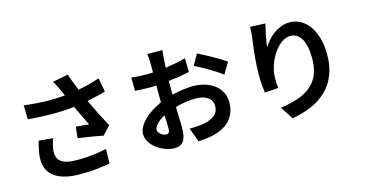

<svg xmlns="http://www.w3.org/2000/svg" viewBox="-84 -1160 3036 1599"><g transform="rotate(-15 1434.0 -361.0)"><path d="M304 -300Q300 -289 295.5 -274Q291 -259 287 -243Q283 -227 280.5 -212.5Q278 -198 278 -187Q278 -162 285.5 -140.5Q293 -119 312.5 -104Q332 -89 364.5 -80.5Q397 -72 447 -72Q497 -72 533.5 -74.5Q570 -77 599.5 -80.5Q629 -84 654.5 -89Q680 -94 706 -99L703 26Q663 33 602 41Q541 49 447 49Q304 49 229.5 -3Q155 -55 155 -155Q155 -187 162.5 -228Q170 -269 182 -311ZM821 -563Q785 -553 744.5 -543Q704 -533 661 -525Q688 -467 720 -403.5Q752 -340 783 -283L716 -211Q697 -215 670.5 -220Q644 -225 615 -229.5Q586 -234 556.5 -238.5Q527 -243 501 -246L511 -343Q535 -341 568.5 -338Q602 -335 623 -333Q606 -368 583.5 -414.5Q561 -461 540 -506Q496 -501 450 -498.5Q404 -496 354 -496Q303 -496 250.5 -498.5Q198 -501 141 -506L138 -627Q260 -612 363 -612Q431 -612 491 -618Q486 -629 481 -640.5Q476 -652 471 -663Q458 -692 449 -710Q440 -728 424 -753L558 -779Q571 -741 584.5 -706.5Q598 -672 614 -635Q664 -644 709 -656Q754 -668 799 -683Z M1223 -85Q1236 -85 1244.5 -93.5Q1253 -102 1253 -126Q1253 -144 1252.5 -174.5Q1252 -205 1250 -243Q1206 -220 1180 -193Q1154 -166 1154 -141Q1154 -130 1161.5 -120Q1169 -110 1179.5 -102Q1190 -94 1202 -89.5Q1214 -85 1223 -85ZM1358 -392Q1406 -404 1453 -410.5Q1500 -417 1539 -417Q1593 -417 1640.5 -403Q1688 -389 1723.5 -362Q1759 -335 1779 -296.5Q1799 -258 1799 -209Q1799 -126 1751.5 -65Q1704 -4 1591 24Q1558 31 1526.5 34Q1495 37 1467 39L1423 -82Q1456 -82 1500 -85Q1544 -88 1583.5 -100.5Q1623 -113 1650 -138.5Q1677 -164 1677 -210Q1677 -258 1638 -285Q1599 -312 1537 -312Q1493 -312 1448.5 -305Q1404 -298 1359 -286Q1361 -229 1362.5 -179.5Q1364 -130 1364 -105Q1364 -61 1356.5 -32.5Q1349 -4 1335 13Q1321 30 1302 36.5Q1283 43 1260 43Q1225 43 1185.5 29Q1146 15 1113 -9Q1080 -33 1058 -66Q1036 -99 1036 -137Q1036 -168 1053 -199Q1070 -230 1099 -258.5Q1128 -287 1167 -312Q1206 -337 1249 -356Q1248 -373 1248 -389Q1248 -405 1248 -422V-501Q1234 -500 1221 -499.5Q1208 -499 1197 -499Q1165 -499 1130.5 -500Q1096 -501 1065 -504L1063 -619Q1105 -614 1136.5 -612.5Q1168 -611 1194 -611Q1207 -611 1220.5 -611.5Q1234 -612 1249 -613V-690Q1249 -698 1248.5 -709.5Q1248 -721 1247 -733Q1246 -745 1245 -756Q1244 -767 1243 -773H1373Q1368 -735 1366 -698Q1364 -661 1362 -623Q1409 -630 1454 -639Q1499 -648 1536 -659L1539 -540Q1499 -531 1452.5 -523.5Q1406 -516 1358 -511V-425ZM1643 -671Q1670 -658 1703 -640.5Q1736 -623 1768 -605Q1800 -587 1828.5 -569.5Q1857 -552 1876 -538L1818 -441Q1801 -456 1772 -475Q1743 -494 1710 -513.5Q1677 -533 1645 -550.5Q1613 -568 1591 -578Z M2259 -765Q2254 -747 2248.5 -721.5Q2243 -696 2237.5 -668.5Q2232 -641 2227.5 -615Q2223 -589 2221 -569Q2238 -596 2261.5 -623.5Q2285 -651 2314.5 -672.5Q2344 -694 2379.5 -708Q2415 -722 2455 -722Q2505 -722 2547.5 -698.5Q2590 -675 2621.5 -631.5Q2653 -588 2671 -525Q2689 -462 2689 -384Q2689 -284 2659.5 -209Q2630 -134 2575.5 -80.5Q2521 -27 2444.5 6.5Q2368 40 2274 57L2203 -53Q2282 -65 2347.5 -86Q2413 -107 2460.5 -144.5Q2508 -182 2534 -239.5Q2560 -297 2560 -383Q2560 -494 2526 -552.5Q2492 -611 2433 -611Q2391 -611 2353 -583Q2315 -555 2286 -511.5Q2257 -468 2239 -416.5Q2221 -365 2219 -318Q2218 -299 2218.5 -275Q2219 -251 2224 -218L2106 -210Q2102 -238 2098.5 -279Q2095 -320 2095 -368Q2095 -401 2097 -439Q2099 -477 2102.5 -516.5Q2106 -556 2111 -595.5Q2116 -635 2121 -671Q2125 -697 2126.5 -724Q2128 -751 2129 -771Z"/></g></svg>

Font: Kinto Sans
Style: Bold
Weight: 700
Designer: Authors: Ryoko NISHIZUKA  (kana & ideographs); Paul D. Hunt (Latin, Greek & Cyrillic); Wenlong ZHANG  (bopomofo); Sandol
Foundry: Adobe Systems Incorporated, ookami Inc.
Version: Version 0.001